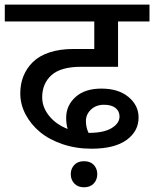

<svg xmlns="http://www.w3.org/2000/svg" viewBox="-35 -646 656 817"><path d="M354 -13.2Q288.6 -13.2 231.4 -32.5Q174.3 -51.8 135.3 -84.2Q96.2 -116.7 73.7 -159.4Q51.3 -202.1 51.3 -248.5Q51.3 -288.6 64.7 -322Q78.1 -355.5 104.7 -381.8Q131.3 -408.2 175.3 -422.9Q219.2 -437.5 276.4 -437.5H366.2V-554.7H-14.6V-626.5H601.1V-554.7H467.3V-361.8H310.5Q223.6 -361.8 184.1 -326.2Q144.5 -290.5 144.5 -231.9Q144.5 -189.9 173.8 -153.3Q203.1 -116.7 252.9 -97.2Q246.6 -118.2 246.6 -145Q246.6 -197.3 286.4 -233.2Q326.2 -269 396.5 -269Q468.8 -269 511.7 -233.4Q554.7 -197.8 554.7 -146Q554.7 -87.4 503.4 -50.3Q452.1 -13.2 354 -13.2ZM343.8 -80.6Q406.2 -80.6 439.9 -100.8Q473.6 -121.1 473.6 -150.4Q473.6 -172.9 456.5 -186.5Q439.5 -200.2 407.7 -200.2Q373.5 -200.2 352.1 -179.7Q330.6 -159.2 330.6 -130.9Q330.6 -104 341.8 -80.6ZM322.3 40Q349.6 40 364.3 55.9Q378.9 71.8 378.9 95.2Q378.9 118.7 364 134.8Q349.1 150.9 322.3 150.9Q296.4 150.9 281.2 134.8Q266.1 118.7 266.1 95.2Q266.1 71.8 281 55.9Q295.9 40 322.3 40Z"/></svg>

Font: Khula Semibold
Style: Regular
Weight: 600
Designer: Erin McLaughlin, Steve Matteson
Version: Version 1.000;PS 1.0;hotconv 1.0.72;makeotf.lib2.5.5900